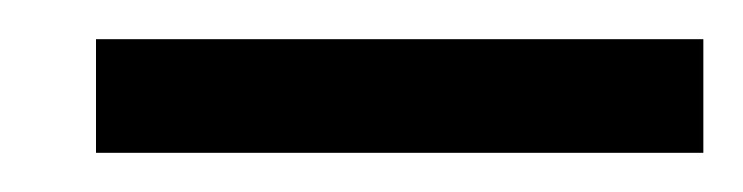

<svg xmlns="http://www.w3.org/2000/svg" viewBox="-20 -679 379 98"><path d="M29 -659V-601H339V-659Z"/></svg>

Font: Oakes
Style: Regular
Weight: 400
Designer: Samuel Oakes
Foundry: Samuel Oakes
Version: Version 1.003;PS 001.003;hotconv 1.0.88;makeotf.lib2.5.64775